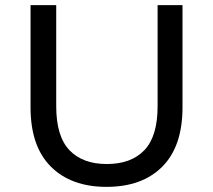

<svg xmlns="http://www.w3.org/2000/svg" viewBox="-20 -720 831 748"><path d="M395 8Q257 8 178 -71Q99 -150 99 -302V-700H199V-306Q199 -189 250.5 -135Q302 -81 396 -81Q491 -81 542.5 -135Q594 -189 594 -306V-700H691V-302Q691 -150 612.5 -71Q534 8 395 8Z"/></svg>

Font: MOST Montserrat Medium
Style: Regular
Weight: 500
Designer: Julieta Ulanovsky
Foundry: Julieta Ulanovsky
Version: Version 8.000;March 11, 2024;FontCreator 15.0.0.2926 64-bit